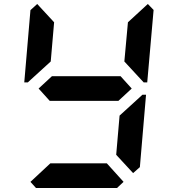

<svg xmlns="http://www.w3.org/2000/svg" viewBox="-20 -945 856 965"><path d="M134 -544 120 -531H102L133 -894L167 -925L252 -833L235 -636ZM586 -562 642 -500 575 -438H230L174 -500L241 -562ZM601 -31 568 0H161L133 -31L233 -124H517ZM723 -925 752 -895 720 -531H702L690 -544L605 -636L623 -833ZM682 -456 696 -469H714L683 -105L649 -75L564 -167L581 -364Z"/></svg>

Font: DSEG7 Classic Mini
Style: Bold Italic
Weight: 700
Italic angle: -5°
Designer: Keshikan(Twitter:@keshinomi_88pro)
Version: Version 0.46